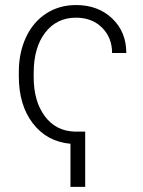

<svg xmlns="http://www.w3.org/2000/svg" viewBox="-20 -558 563 757"><path d="M315.9 178.7H257.8V8.8Q165 0.5 109.6 -71.5Q54.2 -143.6 54.2 -257.3V-274.4Q54.2 -350.1 82.3 -410.6Q110.4 -471.2 161.9 -504.6Q213.4 -538.1 279.8 -538.1Q366.7 -538.1 422.4 -485.1Q478 -432.1 478 -349.1H421.9Q421.9 -409.7 382.3 -449Q342.8 -488.3 279.8 -488.3Q203.6 -488.3 158.2 -429.4Q112.8 -370.6 112.8 -270V-253.9Q112.8 -159.2 156.5 -100.1Q200.2 -41 275.4 -39.1H315.9Z"/></svg>

Font: Roboto Light
Style: Regular
Weight: 300
Designer: Google
Version: Version 2.134; 2016; ttfautohint (v1.6)